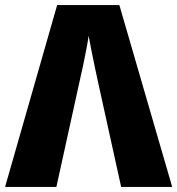

<svg xmlns="http://www.w3.org/2000/svg" viewBox="-20 -736 698 756"><path d="M0 0 205 -716H450L658 0H457L364 -422Q359 -444 352.5 -476Q346 -508 339.5 -540Q333 -572 329 -595Q326 -573 320 -542Q314 -511 307.5 -479.5Q301 -448 295 -423L202 0Z"/></svg>

Font: Noto Sans SemiCondensed Black
Style: Regular
Weight: 900
Width: 4
Designer: Monotype Design Team
Foundry: Monotype Imaging Inc.
Version: Version 2.013; ttfautohint (v1.8.4.7-5d5b)